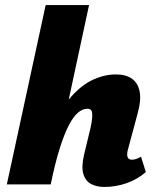

<svg xmlns="http://www.w3.org/2000/svg" viewBox="-20 -731 618 761"><path d="M7 0 161 -711H333L180 0ZM393 10Q364 10 341.5 -1.5Q319 -13 310.5 -41Q302 -69 313 -117L339 -225Q347 -262 345.5 -281Q344 -300 327 -300Q307 -300 288.5 -284Q270 -268 252 -233Q234 -198 216 -140.5Q198 -83 181 0H121Q147 -130 183 -214.5Q219 -299 261.5 -347Q304 -395 349.5 -415.5Q395 -436 439 -436Q479 -436 503 -419Q527 -402 533.5 -368Q540 -334 526 -283L487 -138Q482 -120 485.5 -109Q489 -98 503 -98Q510 -98 518.5 -100.5Q527 -103 539 -110L558 -49Q523 -19 480.5 -4.5Q438 10 393 10Z"/></svg>

Font: Ysabeau Black
Style: Italic
Weight: 900
Italic angle: -12°
Version: Version 2.000;gftools[0.9.27.dev2+g8671c4b]